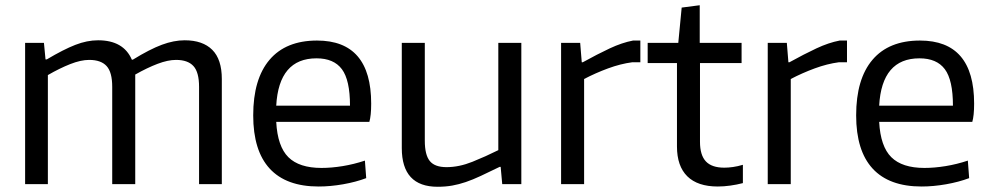

<svg xmlns="http://www.w3.org/2000/svg" viewBox="-20 -704 3789 734"><path d="M76 -540H148L154 -477H159Q223 -515 268 -532.5Q313 -550 355 -550Q452 -550 484 -476H488Q553 -516 599 -533Q645 -550 686 -550Q755 -550 791.5 -513.5Q828 -477 828 -402V0H741V-372Q741 -428 719.5 -451.5Q698 -475 653 -475Q622 -475 582.5 -460Q543 -445 497 -419V0H409V-372Q409 -428 387.5 -451.5Q366 -475 321 -475Q289 -475 248.5 -459Q208 -443 163 -417V0H76Z M1198 9Q1074 9 1011 -59.5Q948 -128 948 -263Q948 -402 1010.5 -475.5Q1073 -549 1192 -549Q1399 -549 1399 -308Q1399 -262 1392 -238H1036Q1041 -144 1082.5 -103Q1124 -62 1209 -62Q1247 -62 1290 -69Q1333 -76 1375 -90L1380 -23Q1340 -8 1291.5 0.5Q1243 9 1198 9ZM1190 -481Q1046 -481 1036 -300H1318Q1318 -398 1287 -439.5Q1256 -481 1190 -481Z M1653 10Q1516 10 1516 -138V-540H1604V-166Q1604 -112 1623 -88.5Q1642 -65 1687 -65Q1735 -65 1786 -85.5Q1837 -106 1885 -130V-540H1973V0H1900L1894 -66H1890Q1849 -46 1818 -31.5Q1787 -17 1760.5 -8Q1734 1 1708.5 5.5Q1683 10 1653 10Z M2125 -540H2198L2204 -466H2208Q2264 -497 2311 -519Q2358 -541 2400 -549H2428V-466H2397Q2352 -460 2304.5 -442.5Q2257 -425 2213 -402V0H2125Z M2724 9Q2647 9 2607.5 -30Q2568 -69 2568 -144V-463H2456V-540H2573L2586 -675L2655 -684V-540H2815V-463H2656V-162Q2656 -111 2678.5 -87Q2701 -63 2749 -63Q2764 -63 2782 -65.5Q2800 -68 2820 -74V-4Q2797 2 2772 5.5Q2747 9 2724 9Z M2915 -540H2988L2994 -466H2998Q3054 -497 3101 -519Q3148 -541 3190 -549H3218V-466H3187Q3142 -460 3094.5 -442.5Q3047 -425 3003 -402V0H2915Z M3503 9Q3379 9 3316 -59.5Q3253 -128 3253 -263Q3253 -402 3315.5 -475.5Q3378 -549 3497 -549Q3704 -549 3704 -308Q3704 -262 3697 -238H3341Q3346 -144 3387.5 -103Q3429 -62 3514 -62Q3552 -62 3595 -69Q3638 -76 3680 -90L3685 -23Q3645 -8 3596.5 0.5Q3548 9 3503 9ZM3495 -481Q3351 -481 3341 -300H3623Q3623 -398 3592 -439.5Q3561 -481 3495 -481Z"/></svg>

Font: Encode Sans Normal
Style: Regular
Weight: 400
Designer: Pablo Impallari, Andres Torresi
Foundry: Pablo Impallari, Andres Torresi
Version: Version 1.000; ttfautohint (v1.00) -l 8 -r 50 -G 200 -x 14 -